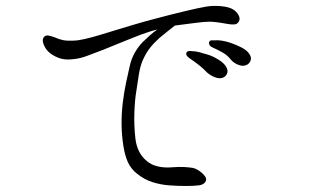

<svg xmlns="http://www.w3.org/2000/svg" viewBox="-20 -660 1040 638"><path d="M796 -443Q807 -446 812 -457Q817 -468 809 -480Q801 -493 782 -502.5Q763 -512 748 -517Q716 -528 693 -526Q689 -526 683.5 -526Q678 -526 676 -522Q673 -518 675.5 -512Q678 -506 685 -503Q707 -493 721.5 -484.5Q736 -476 747 -462Q756 -451 771 -445Q786 -439 796 -443ZM718 -401Q729 -404 734 -414.5Q739 -425 732 -437Q725 -450 706.5 -461.5Q688 -473 672 -478Q656 -483 642.5 -486.5Q629 -490 618 -490Q614 -491 608.5 -490.5Q603 -490 601 -487Q594 -478 609 -467Q648 -441 667 -420Q678 -410 692.5 -404Q707 -398 718 -401ZM220 -463Q246 -465 272.5 -475.5Q299 -486 324 -495Q339 -501 362 -510.5Q385 -520 409 -529.5Q433 -539 451 -546Q465 -551 477.5 -555Q490 -559 503 -562Q491 -554 477.5 -542Q464 -530 455 -521Q440 -506 428 -485Q416 -464 411 -440Q406 -417 399.5 -388Q393 -359 388 -319Q379 -244 390 -175Q395 -143 405 -121Q415 -99 435 -83Q460 -63 487.5 -54.5Q515 -46 543 -44Q572 -42 597.5 -42Q623 -42 640 -44Q656 -46 662 -55Q668 -64 662 -73Q656 -82 644.5 -90.5Q633 -99 621 -102Q609 -104 592 -105Q575 -106 550 -104Q526 -102 504.5 -107Q483 -112 469 -124Q436 -150 430 -199Q425 -242 426.5 -285.5Q428 -329 433 -357Q437 -386 441.5 -413Q446 -440 454 -459Q465 -484 478.5 -501Q492 -518 510 -534Q523 -545 537 -556Q551 -567 561 -575Q563 -575 565 -575.5Q567 -576 568 -576Q599 -580 630 -584Q661 -588 679 -588Q697 -587 712 -584.5Q727 -582 739 -580Q751 -578 760 -579Q769 -580 774 -589Q779 -598 772.5 -610Q766 -622 754 -629Q741 -637 714.5 -639.5Q688 -642 665 -638Q641 -634 595 -623Q549 -612 504 -600Q457 -588 411 -574Q365 -560 342 -553Q326 -548 304 -541.5Q282 -535 260 -530Q238 -525 223 -525Q201 -524 188 -527Q175 -530 164 -535Q154 -539 143 -541.5Q132 -544 126 -537Q119 -529 124.5 -514Q130 -499 140 -489Q152 -477 172.5 -468.5Q193 -460 220 -463Z"/></svg>

Font: Hannari
Style: Regular
Weight: 400
Version: Version 1.12